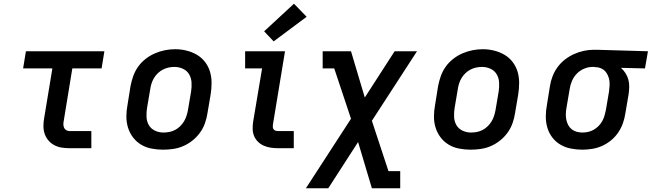

<svg xmlns="http://www.w3.org/2000/svg" viewBox="-20 -795 3496 1030"><path d="M352 0Q330 0 309 -3.5Q288 -7 270 -17Q252 -27 239 -42.5Q226 -58 219.5 -77.5Q213 -97 213 -119Q213 -141 217 -162L261 -428H104L119 -520H540L525 -428H368L322 -147Q320 -138 320 -128.5Q320 -119 323.5 -110.5Q327 -102 335 -97Q343 -92 352 -92H470V0Z M854 8Q823 8 792.5 2Q762 -4 737 -19Q712 -34 694 -57.5Q676 -81 667 -109.5Q658 -138 658 -169.5Q658 -201 664 -232L680 -332Q685 -359 694.5 -386Q704 -413 720.5 -436.5Q737 -460 760.5 -478.5Q784 -497 810.5 -508.5Q837 -520 864.5 -525.5Q892 -531 920 -531Q951 -531 981 -523.5Q1011 -516 1036.5 -501Q1062 -486 1080 -462.5Q1098 -439 1106.5 -410.5Q1115 -382 1115 -350.5Q1115 -319 1110 -288L1093 -188Q1089 -161 1079.5 -134Q1070 -107 1053 -83.5Q1036 -60 1013 -41.5Q990 -23 963.5 -11.5Q937 0 909 4Q881 8 854 8ZM856 -84Q872 -84 888 -87Q904 -90 918.5 -97.5Q933 -105 945.5 -117Q958 -129 966.5 -143Q975 -157 980 -172Q985 -187 988 -203L1005 -303Q1009 -328 1007.5 -352.5Q1006 -377 994.5 -396.5Q983 -416 961.5 -426Q940 -436 915 -436Q899 -436 883.5 -432.5Q868 -429 853.5 -421.5Q839 -414 827 -402.5Q815 -391 806.5 -377Q798 -363 793 -347.5Q788 -332 786 -317L769 -217Q765 -193 766 -168.5Q767 -144 778 -124.5Q789 -105 810.5 -94.5Q832 -84 856 -84Q856 -84 856 -84Q856 -84 856 -84Z M1471 0Q1451 0 1431.5 -3Q1412 -6 1395 -13.5Q1378 -21 1364.5 -34Q1351 -47 1343.5 -64.5Q1336 -82 1335.5 -102Q1335 -122 1338 -142L1386 -428H1295V-520H1509L1444 -126Q1443 -120 1443.5 -113Q1444 -106 1448 -101Q1452 -96 1458 -94Q1464 -92 1471 -92H1556V0ZM1448 -573 1397 -627 1557 -775 1625 -705Z M1621 215 1863 -158 1773 -428H1711V-520H1863L1937 -272L2097 -520H2217L1975 -147L2064 123H2127V215H1975L1901 -33L1741 215Z M2504 8Q2473 8 2442.5 2Q2412 -4 2387 -19Q2362 -34 2344 -57.5Q2326 -81 2317 -109.5Q2308 -138 2308 -169.5Q2308 -201 2314 -232L2330 -332Q2335 -359 2344.5 -386Q2354 -413 2370.5 -436.5Q2387 -460 2410.5 -478.5Q2434 -497 2460.5 -508.5Q2487 -520 2514.5 -525.5Q2542 -531 2570 -531Q2601 -531 2631 -523.5Q2661 -516 2686.5 -501Q2712 -486 2730 -462.5Q2748 -439 2756.5 -410.5Q2765 -382 2765 -350.5Q2765 -319 2760 -288L2743 -188Q2739 -161 2729.5 -134Q2720 -107 2703 -83.5Q2686 -60 2663 -41.5Q2640 -23 2613.5 -11.5Q2587 0 2559 4Q2531 8 2504 8ZM2506 -84Q2522 -84 2538 -87Q2554 -90 2568.5 -97.5Q2583 -105 2595.5 -117Q2608 -129 2616.5 -143Q2625 -157 2630 -172Q2635 -187 2638 -203L2655 -303Q2659 -328 2657.5 -352.5Q2656 -377 2644.5 -396.5Q2633 -416 2611.5 -426Q2590 -436 2565 -436Q2549 -436 2533.5 -432.5Q2518 -429 2503.5 -421.5Q2489 -414 2477 -402.5Q2465 -391 2456.5 -377Q2448 -363 2443 -347.5Q2438 -332 2436 -317L2419 -217Q2415 -193 2416 -168.5Q2417 -144 2428 -124.5Q2439 -105 2460.5 -94.5Q2482 -84 2506 -84Q2506 -84 2506 -84Q2506 -84 2506 -84Z M3104 8Q3073 8 3042.5 2Q3012 -4 2986.5 -19Q2961 -34 2943 -57.5Q2925 -81 2916.5 -109.5Q2908 -138 2908 -169.5Q2908 -201 2914 -232L2930 -332Q2934 -359 2944 -385Q2954 -411 2970.5 -434Q2987 -457 3010 -475Q3033 -493 3058.5 -504.5Q3084 -516 3111 -522Q3138 -528 3165 -528Q3169 -528 3173 -528Q3177 -528 3181 -528L3456 -520L3440 -428L3311 -431Q3325 -419 3335.5 -402.5Q3346 -386 3351 -367.5Q3356 -349 3355.5 -328.5Q3355 -308 3352 -288L3335 -188Q3331 -161 3322 -135Q3313 -109 3297 -85Q3281 -61 3258.5 -42.5Q3236 -24 3210.5 -12.5Q3185 -1 3157.5 3.5Q3130 8 3104 8ZM3105 -84Q3120 -84 3135.5 -87.5Q3151 -91 3165 -99Q3179 -107 3190.5 -118.5Q3202 -130 3210 -144Q3218 -158 3222.5 -173Q3227 -188 3230 -203L3247 -303Q3249 -318 3250 -333.5Q3251 -349 3249 -363Q3247 -377 3241 -390.5Q3235 -404 3225.5 -414Q3216 -424 3202 -429.5Q3188 -435 3173 -435L3166 -436Q3164 -436 3162 -436Q3160 -436 3158 -436Q3136 -436 3113.5 -426.5Q3091 -417 3074.5 -400Q3058 -383 3048.5 -361Q3039 -339 3036 -317L3019 -217Q3016 -201 3015.5 -184.5Q3015 -168 3018 -153Q3021 -138 3028 -124.5Q3035 -111 3047 -101.5Q3059 -92 3074 -88Q3089 -84 3105 -84Z"/></svg>

Font: Iosevka Etoile SmBdObl
Style: Regular
Weight: 600
Italic angle: -9°
Designer: Belleve Invis
Foundry: Belleve Invis
Version: Version 15.5.2; ttfautohint (v1.8.4)